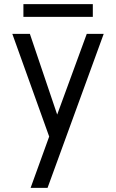

<svg xmlns="http://www.w3.org/2000/svg" viewBox="-20 -665 565 935"><path d="M402.5 -500H485L211.5 250H129L219.5 0L40 -500H125.5L258.5 -107ZM94 -645H432V-583H94Z"/></svg>

Font: Urbanist
Style: Regular
Weight: 400
Designer: Corey Hu
Foundry: Corey Hu
Version: Version 1.330; ttfautohint (v1.8.4.7-5d5b)